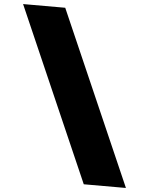

<svg xmlns="http://www.w3.org/2000/svg" viewBox="-65 -1029 877 1130"><g transform="rotate(5 373.5 -464.5)"><path d="M273.9 -976.6 722.2 48.8H473.1L24.9 -976.6Z"/></g></svg>

Font: Wilelessous
Style: Regular
Weight: 400
Designer: Kristopher Martin
Foundry: Kristopher Martin
Version: Version 1.0; ttfautohint (v1.8.4.7-5d5b)